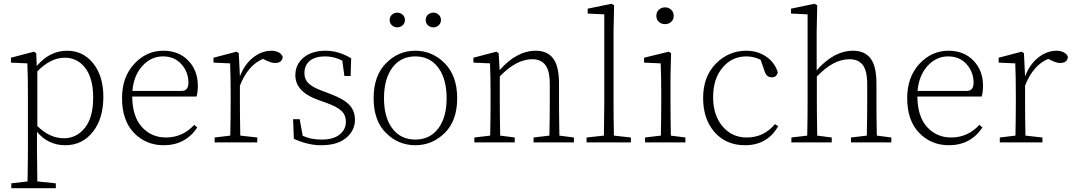

<svg xmlns="http://www.w3.org/2000/svg" viewBox="-20 -755 5689 1018"><path d="M178 -377V-87Q243 -22 319 -22Q386 -22 430 -77Q474 -132 474 -238Q474 -339 432.5 -394Q391 -449 323 -449Q249 -449 178 -377ZM172 -473 175 -405Q243 -486 336 -486Q421 -486 474.5 -418.5Q528 -351 528 -242Q528 -126 472 -55.5Q416 15 326 15Q236 15 176 -56V33Q176 101 178 207L276 217V243H40V217L126 207Q128 101 128 33V-257Q128 -350 125 -419L38 -423V-449L160 -481Z M682 -273H943Q979 -273 979 -316Q979 -373 942 -414.5Q905 -456 844 -456Q781 -456 735 -405.5Q689 -355 682 -273ZM1022 -243H681Q682 -137 732.5 -81.5Q783 -26 860 -26Q948 -26 1010 -93L1026 -79Q963 15 848 15Q754 15 690.5 -50.5Q627 -116 627 -235Q627 -346 691.5 -416Q756 -486 846 -486Q928 -486 978.5 -433.5Q1029 -381 1029 -300Q1029 -268 1022 -243Z M1246 -473 1252 -350Q1276 -413 1321.5 -449.5Q1367 -486 1420 -486Q1440 -486 1457 -477.5Q1474 -469 1479 -453Q1476 -421 1437 -421Q1418 -421 1384 -438L1375 -443Q1295 -410 1252 -301V-210Q1252 -138 1254 -36L1344 -26V0H1118V-26L1201 -36Q1203 -138 1203 -210V-257Q1203 -350 1200 -419L1112 -423V-449L1234 -481Z M1692 -272 1734 -256Q1803 -230 1832.5 -198.5Q1862 -167 1862 -120Q1862 -63 1815.5 -24Q1769 15 1683 15Q1612 15 1538 -19L1534 -123H1569L1585 -35Q1627 -15 1685 -15Q1747 -15 1780.5 -41.5Q1814 -68 1814 -110Q1814 -144 1791 -166.5Q1768 -189 1712 -209L1665 -226Q1546 -269 1546 -356Q1546 -413 1589.5 -449.5Q1633 -486 1707 -486Q1775 -486 1842 -446L1839 -352H1806L1795 -433Q1753 -456 1704 -456Q1650 -456 1622 -432Q1594 -408 1594 -368Q1594 -334 1616.5 -312.5Q1639 -291 1692 -272Z M2016 -234Q2016 -132 2060.5 -73.5Q2105 -15 2182 -15Q2259 -15 2303.5 -73.5Q2348 -132 2348 -234Q2348 -337 2303.5 -396.5Q2259 -456 2182 -456Q2105 -456 2060.5 -396.5Q2016 -337 2016 -234ZM2026.5 -419.5Q2092 -486 2182 -486Q2272 -486 2338 -419.5Q2404 -353 2404 -234Q2404 -115 2338 -50Q2272 15 2182 15Q2092 15 2026.5 -50Q1961 -115 1961 -234Q1961 -353 2026.5 -419.5ZM2278 -610Q2261 -610 2249 -621Q2237 -632 2237 -649Q2237 -666 2249 -677Q2261 -688 2278 -688Q2294 -688 2306 -677Q2318 -666 2318 -649Q2318 -632 2306 -621Q2294 -610 2278 -610ZM2086 -610Q2070 -610 2058 -621Q2046 -632 2046 -649Q2046 -666 2058 -677Q2070 -688 2086 -688Q2103 -688 2115 -677Q2127 -666 2127 -649Q2127 -632 2115 -621Q2103 -610 2086 -610Z M2946 -36 3023 -26V0H2809V-26L2893 -36Q2895 -138 2895 -210V-308Q2895 -380 2871.5 -410.5Q2848 -441 2802 -441Q2718 -441 2630 -350V-210Q2630 -138 2632 -36L2709 -26V0H2495V-26L2579 -36Q2581 -138 2581 -210V-257Q2581 -350 2578 -419L2490 -423V-449L2612 -481L2624 -473L2629 -383Q2719 -486 2821 -486Q2882 -486 2913 -445Q2944 -404 2944 -311V-210Q2944 -138 2946 -36Z M3235 -36 3325 -26V0H3090V-26L3182 -36Q3184 -142 3184 -210V-679L3096 -683V-709L3222 -735L3236 -727L3233 -585V-210Q3233 -142 3235 -36Z M3538.5 -639Q3525 -627 3506 -627Q3487 -627 3473.5 -639Q3460 -651 3460 -671Q3460 -691 3473.5 -703.5Q3487 -716 3506 -716Q3525 -716 3538.5 -703.5Q3552 -691 3552 -671Q3552 -651 3538.5 -639ZM3537 -36 3614 -26V0H3400V-26L3484 -36Q3486 -138 3486 -210V-257Q3486 -350 3483 -419L3395 -423V-449L3526 -481L3538 -473L3535 -349V-210Q3535 -138 3537 -36Z M4089 -97 4106 -86Q4049 15 3930 15Q3830 15 3769 -54Q3708 -123 3708 -235Q3708 -349 3775.5 -417.5Q3843 -486 3937 -486Q3996 -486 4041.5 -455.5Q4087 -425 4104 -372Q4098 -345 4073 -345Q4045 -345 4035 -374L4013 -438Q3977 -456 3937 -456Q3861 -456 3811 -396.5Q3761 -337 3761 -240Q3761 -144 3811 -85Q3861 -26 3939 -26Q4030 -26 4089 -97Z M4629 -36 4706 -26V0H4492V-26L4576 -36Q4578 -138 4578 -210V-308Q4578 -380 4554.5 -410.5Q4531 -441 4484 -441Q4398 -441 4311 -349V-210Q4311 -138 4313 -36L4390 -26V0H4176V-26L4260 -36Q4262 -138 4262 -210V-679L4174 -683V-709L4298 -735L4313 -727L4310 -585V-382Q4401 -486 4503 -486Q4565 -486 4596 -445Q4627 -404 4627 -311V-210Q4627 -136 4629 -36Z M4845 -273H5106Q5142 -273 5142 -316Q5142 -373 5105 -414.5Q5068 -456 5007 -456Q4944 -456 4898 -405.5Q4852 -355 4845 -273ZM5185 -243H4844Q4845 -137 4895.5 -81.5Q4946 -26 5023 -26Q5111 -26 5173 -93L5189 -79Q5126 15 5011 15Q4917 15 4853.5 -50.5Q4790 -116 4790 -235Q4790 -346 4854.5 -416Q4919 -486 5009 -486Q5091 -486 5141.5 -433.5Q5192 -381 5192 -300Q5192 -268 5185 -243Z M5409 -473 5415 -350Q5439 -413 5484.5 -449.5Q5530 -486 5583 -486Q5603 -486 5620 -477.5Q5637 -469 5642 -453Q5639 -421 5600 -421Q5581 -421 5547 -438L5538 -443Q5458 -410 5415 -301V-210Q5415 -138 5417 -36L5507 -26V0H5281V-26L5364 -36Q5366 -138 5366 -210V-257Q5366 -350 5363 -419L5275 -423V-449L5397 -481Z"/></svg>

Font: TypoPRO Source Serif Pro
Style: Regular
Weight: 300
Designer: Frank Grießhammer
Foundry: Adobe Systems Incorporated
Version: Version 1.017;PS (version unavailable);hotconv 1.0.79;makeot